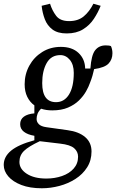

<svg xmlns="http://www.w3.org/2000/svg" viewBox="-52 -771 622 1028"><path d="M228 -180Q195 -180 168 -189Q154 -175 149 -161.5Q144 -148 144 -134Q144 -118 156 -106Q168 -94 196 -90L310 -74Q370 -66 404 -37Q438 -8 438 40Q438 88 414.5 125Q391 162 352 187Q313 212 266 224.5Q219 237 172 237Q108 237 62.5 219.5Q17 202 -7.5 173.5Q-32 145 -32 112Q-32 68 7.5 35.5Q47 3 132 -20V-44Q96 -50 76 -65.5Q56 -81 56 -106Q56 -132 76 -146.5Q96 -161 132 -164V-207Q108 -224 94 -252.5Q80 -281 80 -320Q80 -374 105 -419.5Q130 -465 174 -492.5Q218 -520 274 -520Q334 -520 368.5 -487.5Q403 -455 404 -404H432Q437 -476 457.5 -502Q478 -528 514 -528Q534 -528 542 -524Q545 -518 547.5 -508Q550 -498 550 -486Q550 -453 529.5 -431Q509 -409 452 -401Q448 -383 443 -365.5Q438 -348 430 -328Q423 -307 408.5 -281.5Q394 -256 370.5 -233Q347 -210 312 -195Q277 -180 228 -180ZM248 -224Q292 -224 317.5 -265Q343 -306 343 -381Q343 -425 322 -450.5Q301 -476 271 -476Q222 -476 198 -433.5Q174 -391 174 -326Q174 -224 248 -224ZM52 96Q52 134 91.5 159.5Q131 185 196 185Q241 185 280 171.5Q319 158 342.5 131.5Q366 105 366 68Q366 41 345 22.5Q324 4 270 -2L161 -15Q101 13 76.5 37Q52 61 52 96ZM305 -592Q257 -592 229 -613Q201 -634 188 -668Q175 -702 171 -740L216 -751Q227 -715 248.5 -686.5Q270 -658 318 -658Q366 -658 396.5 -683.5Q427 -709 448 -751L487 -740Q473 -704 450.5 -670Q428 -636 392.5 -614Q357 -592 305 -592Z"/></svg>

Font: Source Serif 4 Caption
Style: Italic
Weight: 400
Italic angle: -12°
Designer: Frank Grießhammer
Foundry: Adobe Systems Incorporated
Version: Version 4.004;hotconv 1.0.117;makeotfexe 2.5.65602